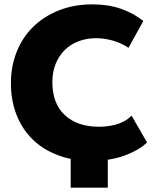

<svg xmlns="http://www.w3.org/2000/svg" viewBox="-20 -730 714 880"><path d="M474 130H304V-2Q273 -8 245 -19Q176 -45 128.5 -92Q81 -139 55.5 -204.5Q30 -270 30 -348Q30 -426 56.5 -492.5Q83 -559 132 -607Q181 -655 250 -682.5Q319 -710 404 -710Q476 -710 533.5 -690Q591 -670 637 -634L569 -511Q534 -534 495 -544.5Q456 -555 421 -555Q377 -555 340 -541Q303 -527 276.5 -500.5Q250 -474 235 -437Q220 -400 220 -354Q220 -255 277.5 -202Q335 -149 434 -149Q449 -149 468 -151Q487 -153 507 -158Q527 -163 546.5 -173Q566 -183 583 -200L654 -77Q616 -41 551 -17Q515 -4 474 2Z"/></svg>

Font: Tilda Sans Black
Style: Regular
Weight: 900
Designer: ParaType Ltd
Foundry: ParaType Ltd
Version: Version 1.009